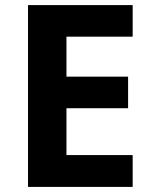

<svg xmlns="http://www.w3.org/2000/svg" viewBox="-20 -734 600 754"><path d="M501 0H90V-714H501V-590H241V-433H483V-309H241V-125H501Z"/></svg>

Font: Noto Sans Hebrew
Style: Bold
Weight: 700
Designer: Monotype Design Team
Foundry: Monotype Imaging Inc.
Version: Version 2.003